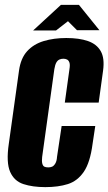

<svg xmlns="http://www.w3.org/2000/svg" viewBox="-20 -756 445 788"><path d="M166 12Q114 12 76 -0.5Q38 -13 21.5 -51Q5 -89 16 -165L58 -466Q65 -517 91.5 -546Q118 -575 159.5 -587.5Q201 -600 252 -600Q305 -600 341 -587.5Q377 -575 393.5 -546Q410 -517 403 -466L385 -335H246L265 -472Q268 -490 265 -499Q262 -508 255.5 -511.5Q249 -515 240 -515Q231 -515 223.5 -511.5Q216 -508 211 -499Q206 -490 203 -472L153 -112Q151 -95 153.5 -85Q156 -75 162 -72Q168 -69 178 -69Q187 -69 194 -72Q201 -75 207 -85Q213 -95 214 -112L233 -239H371L360 -166Q350 -89 324 -51Q298 -13 258.5 -0.5Q219 12 166 12ZM116 -631 230 -736H304L388 -632H296L259 -669L210 -631Z"/></svg>

Font: Alumni Sans ExtraBold
Style: Italic
Weight: 800
Italic angle: -8°
Designer: Robert E. Leuschke
Foundry: Robert E. Leuschke
Version: Version 1.016